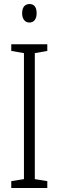

<svg xmlns="http://www.w3.org/2000/svg" viewBox="-20 -934 291 954"><path d="M127 -914C101 -914 90 -895 90 -868C90 -841 103 -822 126 -822C149 -822 162 -840 162 -868C162 -895 152 -914 127 -914ZM215 0V-34L153 -44V-670L215 -681V-714H36V-681L99 -670V-44L36 -34V0Z"/></svg>

Font: Noto Sans Devanagari UI ExtraCondensed Light
Style: Regular
Weight: 300
Width: 2
Designer: Jelle Bosma - Monotype Design Team
Foundry: Monotype Imaging Inc.
Version: Version 2.004